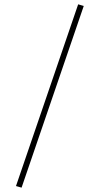

<svg xmlns="http://www.w3.org/2000/svg" viewBox="-20 -759 465 873"><path d="M360.8 -731.9 78.1 94.2 52.7 86.9 335.4 -739.3Z"/></svg>

Font: Vazirmatn RD SemiBold
Style: Regular
Weight: 600
Designer: Saber Rastikerdar
Foundry: Saber Rastikerdar
Version: Version 32.102